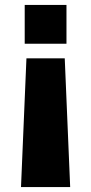

<svg xmlns="http://www.w3.org/2000/svg" viewBox="-20 -542 369 777"><path d="M80 -365V-522H249V-365ZM65 215 87 -306H242L264 215Z"/></svg>

Font: Tomorrow
Style: Bold
Weight: 700
Designer: Tony de Marco, Monica Rizzolli
Foundry: Just in Type
Version: Version 2.002